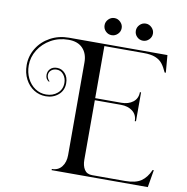

<svg xmlns="http://www.w3.org/2000/svg" viewBox="-109 -1082 1246 1282"><g transform="rotate(10 514.5 -441.5)"><path d="M998 -23 978 95H326V87Q369 87 393 56Q417 25 417 -23V-652Q417 -711 383.5 -746.5Q350 -782 287 -782Q221 -782 168 -752Q115 -722 84.5 -673Q54 -624 54 -568Q54 -520 73.5 -480.5Q93 -441 126.5 -418.5Q160 -396 201 -396Q246 -396 277.5 -422.5Q309 -449 309 -493Q309 -525 290.5 -548.5Q272 -572 244 -572Q221 -572 206 -559Q191 -546 191 -526Q191 -514 196.5 -503.5Q202 -493 209 -487L206 -483Q182 -497 182 -526Q182 -551 198.5 -567.5Q215 -584 244 -584Q276 -584 298.5 -559Q321 -534 321 -493Q321 -444 286 -414Q251 -384 201 -384Q157 -384 120.5 -407Q84 -430 62 -472Q40 -514 40 -568Q40 -630 72.5 -682.5Q105 -735 161.5 -765.5Q218 -796 287 -796H954L964 -678H956Q940 -714 922.5 -736Q905 -758 875 -770Q845 -782 796 -782H529V-429H706Q754 -429 785 -453Q816 -477 816 -520H824V-324H816Q816 -367 785 -391Q754 -415 706 -415H529V-11Q529 29 545.5 55Q562 81 598 81H820Q892 81 929.5 55.5Q967 30 990 -23ZM622 -920Q622 -896 604.5 -879Q587 -862 564 -862Q540 -862 523 -879Q506 -896 506 -920Q506 -943 523 -960.5Q540 -978 564 -978Q587 -978 604.5 -960.5Q622 -943 622 -920ZM834 -920Q834 -896 816.5 -879Q799 -862 776 -862Q752 -862 735 -879Q718 -896 718 -920Q718 -943 735 -960.5Q752 -978 776 -978Q799 -978 816.5 -960.5Q834 -943 834 -920Z"/></g></svg>

Font: Myanmar April Display
Style: Regular
Weight: 400
Designer: Khon Soe Zaw Thu
Foundry: Myanmar OS
Version: Version 2.50 April 12, 2019